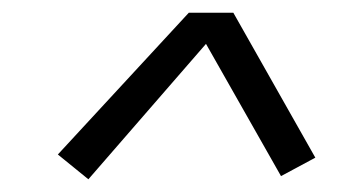

<svg xmlns="http://www.w3.org/2000/svg" viewBox="-20 -735 540 302"><path d="M119 -453 71 -492 277 -715H347L476 -487L422 -458L304 -666Z"/></svg>

Font: Iosevka Term Curly Light
Style: Italic
Weight: 300
Italic angle: -9°
Designer: Belleve Invis
Foundry: Belleve Invis
Version: Version 32.3.0